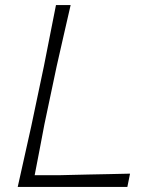

<svg xmlns="http://www.w3.org/2000/svg" viewBox="-20 -733 608 753"><path d="M49.5 0Q63.5 -61.5 75.5 -116.5Q87.5 -171.5 102.5 -237.5L152 -472.5Q165 -539.5 176.5 -596.8Q188 -654 199.5 -713H257Q243 -652.5 230.2 -596.2Q217.5 -540 202 -472L154 -244.5Q143.5 -189 134.5 -141.8Q125.5 -94.5 116 -46H217.5Q278 -47.5 323.8 -48.5Q369.5 -49.5 409.2 -50.2Q449 -51 490 -52L479.5 0Z"/></svg>

Font: Commissioner Loud ExtraLight
Style: Italic
Weight: 200
Italic angle: -12°
Designer: Kostas Bartsokas
Foundry: Kostas Bartsokas
Version: Version 1.000; ttfautohint (v1.8.3)